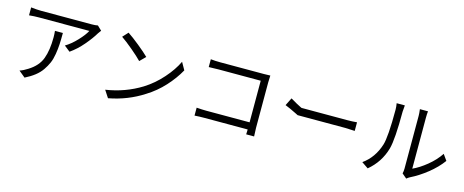

<svg xmlns="http://www.w3.org/2000/svg" viewBox="-41 -1408 5082 2103"><g transform="rotate(15 2500.0 -356.5)"><path d="M442.4 -543.9H532.2Q532.2 -467.8 529.3 -414.6Q526.4 -361.3 516.6 -301.8Q506.8 -242.2 487.8 -198.2Q468.8 -154.3 438.5 -110.4Q408.2 -66.4 361.8 -30.3Q315.4 5.9 252.9 37.1L179.7 -23.4Q222.7 -37.1 268.6 -67.4Q375 -132.8 410.6 -229.5Q446.3 -326.2 446.3 -471.7Q446.3 -508.8 442.4 -543.9ZM881.8 -722.7 930.7 -675.8Q928.7 -672.9 918.5 -659.2Q908.2 -645.5 904.3 -639.6Q866.2 -575.2 799.3 -496.6Q732.4 -418 655.3 -364.3L588.9 -417Q653.3 -455.1 716.8 -522.5Q780.3 -589.8 806.6 -640.6H238.3Q183.6 -640.6 124 -634.8V-724.6Q194.3 -716.8 238.3 -716.8H811.5Q852.5 -716.8 881.8 -722.7Z M1226.6 -733.4Q1280.3 -698.2 1360.4 -633.3Q1440.4 -568.4 1482.4 -526.4L1418.9 -462.9Q1379.9 -503.9 1301.8 -569.8Q1223.6 -635.7 1169.9 -671.9ZM1140.6 -63.5Q1359.4 -96.7 1541 -209Q1651.4 -278.3 1740.2 -378.9Q1829.1 -479.5 1875 -577.1L1922.9 -492.2Q1867.2 -391.6 1780.8 -297.4Q1694.3 -203.1 1586.9 -136.7Q1409.2 -21.5 1194.3 18.6Z M2848.6 8.8H2758.8Q2758.8 3.9 2759.3 -4.4Q2759.8 -12.7 2760.3 -24.9Q2760.7 -37.1 2760.7 -46.9H2272.5Q2213.9 -46.9 2159.2 -43V-132.8Q2224.6 -127.9 2269.5 -127.9H2760.7V-599.6H2282.2Q2245.1 -599.6 2171.9 -596.7V-685.5Q2221.7 -679.7 2281.2 -679.7H2774.4Q2808.6 -679.7 2847.7 -681.6Q2844.7 -611.3 2844.7 -603.5V-87.9Q2844.7 -53.7 2848.6 8.8Z M3269.5 -427.7 3258.8 -432.6Q3218.8 -451.2 3136.7 -500L3092.8 -412.1Q3147.5 -390.6 3219.7 -354.5L3249 -339.8H3790Q3799.8 -339.8 3897.5 -335V-432.6Q3841.8 -427.7 3789.1 -427.7Z M4140.6 24.4 4066.4 -26.4Q4190.4 -114.3 4240.2 -272.5Q4269.5 -364.3 4269.5 -673.8Q4269.5 -709 4262.7 -747.1H4355.5Q4349.6 -676.8 4349.6 -674.8Q4349.6 -360.4 4319.3 -250Q4272.5 -85 4140.6 24.4ZM4577.1 23.4 4524.4 -21.5Q4531.2 -48.8 4531.2 -77.1V-675.8Q4531.2 -703.1 4525.4 -750H4617.2Q4613.3 -718.8 4613.3 -675.8V-98.6Q4688.5 -132.8 4769.5 -198.7Q4850.6 -264.6 4904.3 -344.7L4952.1 -277.3Q4890.6 -193.4 4797.9 -119.6Q4705.1 -45.9 4611.3 0Q4596.7 7.8 4577.1 23.4Z"/></g></svg>

Font: Nasu
Style: Regular
Weight: 400
Designer: Ryoko NISHIZUKA (kana &amp; ideographs); Paul D. Hunt (Latin, Greek &amp; Cyrillic); Wenlong ZHANG (bopomofo); Sandoll C
Version: Version 2014.1215